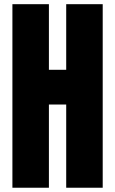

<svg xmlns="http://www.w3.org/2000/svg" viewBox="-20 -879 539 899"><path d="M38.1 0V-859.4H209V-552.2H290V-859.4H460.9V0H290V-389.6H209V0Z"/></svg>

Font: webenart
Style: Regular
Weight: 400
Designer: Vernon Adams
Foundry: Vernon Adams
Version: Version 2.116; ttfautohint (v1.8.3)